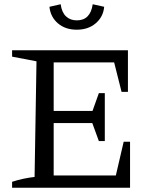

<svg xmlns="http://www.w3.org/2000/svg" viewBox="-20 -885 722 905"><path d="M563 -217H593V0H37V-28Q64 -37 90.5 -42.5Q117 -48 143 -51L152 -596L37 -618V-648H583V-452H553L518 -591H233V-362H416L446 -446H474V-220H446L415 -305H233V-58H526ZM342 -745Q288 -745 253 -775Q218 -805 213 -853L266 -865Q271 -827 291 -808Q311 -789 342 -789Q406 -789 417 -865L471 -853Q467 -806 431.5 -775.5Q396 -745 342 -745Z"/></svg>

Font: Piazzolla SC
Style: Regular
Weight: 400
Designer: Juan Pablo del Peral
Foundry: Huerta Tipografica
Version: Version 1.330